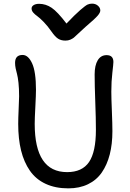

<svg xmlns="http://www.w3.org/2000/svg" viewBox="-20 -1012 708 1045"><path d="M481 -992.2Q500 -992.2 512.9 -981Q525.9 -969.7 525.9 -955.1Q525.9 -943.4 511.7 -926.8Q497.6 -910.2 444.8 -865.2Q428.7 -851.1 408.9 -832Q389.2 -813 381.8 -807.1Q374.5 -801.3 362.8 -796.1Q351.1 -791 335.9 -791Q312.5 -791 296.1 -801.5Q279.8 -812 259.8 -840.8Q239.7 -870.1 217.8 -892.6Q195.8 -915 182.6 -924.3Q169.4 -933.6 160.6 -943.8Q151.9 -954.1 151.9 -965.8Q151.9 -977.1 163.1 -984.1Q174.3 -991.2 192.9 -991.2Q229 -991.2 261 -969.7Q293 -948.2 341.8 -883.8Q388.7 -933.1 417 -957.5Q445.3 -981.9 456.5 -987.1Q467.8 -992.2 481 -992.2ZM352.1 13.2Q281.2 13.2 228.3 -11.5Q175.3 -36.1 142.8 -82.8Q110.4 -129.4 94.7 -192.9Q79.1 -256.3 79.1 -337.9Q79.1 -367.2 81.5 -419.2Q84 -471.2 84 -487.8Q84 -529.8 80.6 -561.3Q77.1 -592.8 73 -607.7Q68.8 -622.6 65.4 -638.9Q62 -655.3 62 -669.9Q62 -712.9 103 -712.9Q133.8 -712.9 154.8 -667.2Q175.8 -621.6 175.8 -522.9Q175.8 -496.1 172.4 -431.6Q168.9 -367.2 168.9 -337.9Q168.9 -75.2 345.2 -75.2Q427.2 -75.2 464.6 -130.1Q502 -185.1 502 -305.2Q502 -366.7 498.5 -458.7Q495.1 -550.8 495.1 -606.9Q495.1 -656.2 512 -684.1Q528.8 -711.9 560.1 -711.9Q597.2 -711.9 597.2 -674.8Q597.2 -664.6 591.6 -616.9Q585.9 -569.3 585.9 -513.2Q585.9 -478.5 588.9 -407.2Q591.8 -335.9 591.8 -297.9Q591.8 -228 577.4 -171.6Q563 -115.2 534.2 -73.5Q505.4 -31.7 459 -9.3Q412.6 13.2 352.1 13.2Z"/></svg>

Font: Shantell Sans Normal
Style: Regular
Weight: 400
Designer: Stephen Nixon, Anya Danilova, Shantell Martin
Foundry: Arrow Type
Version: Version 1.006;[559af2be0]